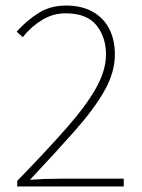

<svg xmlns="http://www.w3.org/2000/svg" viewBox="-20 -672 512 692"><path d="M42 0V-20Q150 -131 221 -212Q292 -293 327 -356Q362 -419 362 -476Q362 -538 327.5 -581Q293 -624 216 -624Q171 -624 131.5 -600Q92 -576 62 -538L40 -558Q75 -597 118 -624.5Q161 -652 218 -652Q274 -652 313.5 -630Q353 -608 373.5 -568.5Q394 -529 394 -476Q394 -411 356.5 -345Q319 -279 250.5 -201.5Q182 -124 88 -24Q115 -26 142 -27Q169 -28 196 -28H426V0Z"/></svg>

Font: Assistant ExtraLight ExtraLight
Style: Regular
Weight: 250
Version: Version 3.000